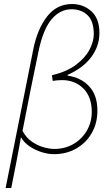

<svg xmlns="http://www.w3.org/2000/svg" viewBox="-20 -754 548 954"><path d="M8 180 146 -512Q166 -610 214 -672Q262 -734 338 -734Q394 -734 434 -698Q474 -662 474 -590Q474 -525 433.5 -470.5Q393 -416 316 -382V-378Q382 -369 423 -325Q464 -281 464 -204Q464 -142 436 -93Q408 -44 359 -16Q310 12 248 12Q219 12 187 2Q155 -8 127.5 -26.5Q100 -45 84 -72Q73 -8 61 53Q49 114 36 180ZM250 -14Q303 -14 345 -38.5Q387 -63 411.5 -105Q436 -147 436 -198Q436 -272 394.5 -314Q353 -356 288 -356Q277 -356 266 -355Q255 -354 242 -352L238 -380Q310 -397 356 -431Q402 -465 424 -506Q446 -547 446 -584Q446 -649 415 -678.5Q384 -708 336 -708Q279 -708 237 -659Q195 -610 172 -502Q152 -406 132 -307.5Q112 -209 92 -104Q109 -71 136.5 -51.5Q164 -32 194.5 -23Q225 -14 250 -14Z"/></svg>

Font: Source Sans 3 ExtraLight
Style: Italic
Weight: 250
Italic angle: -11°
Designer: Paul D. Hunt
Foundry: Adobe
Version: Version 3.046;hotconv 1.0.118;makeotfexe 2.5.65603